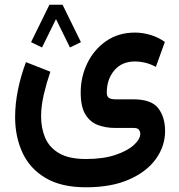

<svg xmlns="http://www.w3.org/2000/svg" viewBox="-20 -546 758 812"><path d="M322.3 -367.7 275.9 -345.2 216.8 -465.3 157.7 -345.2 111.3 -367.7 189 -525.9H244.6ZM343.8 246.1Q238.8 246.1 172.4 206.5Q106 167 75 99.6Q43.9 32.2 43.9 -50.8Q43.9 -106.4 55.9 -165.8Q67.9 -225.1 89.8 -283.2L192.9 -242.7Q176.3 -193.8 165 -145.3Q153.8 -96.7 153.8 -53.2Q153.8 -3.9 171.1 36.9Q188.5 77.6 230 102.1Q271.5 126.5 343.8 126.5Q416 126.5 467.3 109.4Q518.6 92.3 545.9 67.4Q573.2 42.5 573.2 20Q573.2 10.3 567.4 2.7Q561.5 -4.9 545.9 -4.9H466.8Q427.7 -4.9 394.5 -17.1Q361.3 -29.3 341.3 -61.8Q321.3 -94.2 321.3 -154.8Q321.3 -221.2 349.4 -278.8Q377.4 -336.4 429 -372.3Q480.5 -408.2 550.8 -408.2Q582.5 -408.2 615.2 -398.7Q647.9 -389.2 677.2 -368.7L639.2 -263.2Q615.2 -275.9 593.3 -281Q571.3 -286.1 551.3 -286.1Q495.1 -286.1 463.4 -248.3Q431.6 -210.4 431.6 -154.8Q431.6 -138.2 440.4 -132.1Q449.2 -126 467.8 -126H543Q620.6 -126 649.4 -88.1Q678.2 -50.3 678.2 7.8Q678.2 71.8 639.4 126Q600.6 180.2 525.9 213.1Q451.2 246.1 343.8 246.1Z"/></svg>

Font: Vazirmatn FD NL SemiBold
Style: Regular
Weight: 600
Designer: Saber Rastikerdar
Foundry: Saber Rastikerdar
Version: Version 33.003